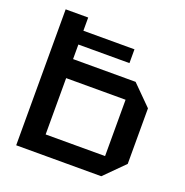

<svg xmlns="http://www.w3.org/2000/svg" viewBox="-126 -815 896 929"><g transform="rotate(20 322.0 -350.0)"><path d="M56 0V-700H172V-632H435V-561H172V-486H494L594 -386V-100L494 0ZM172 -98H478V-388H172Z"/></g></svg>

Font: Tektur Medium
Style: Regular
Weight: 500
Designer: Adam Jagosz
Foundry: Adam Jagosz
Version: Version 1.005;gftools[0.9.30]